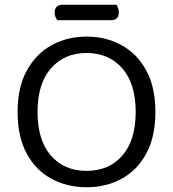

<svg xmlns="http://www.w3.org/2000/svg" viewBox="-20 -775 729 808"><path d="M634 -304Q634 -200 596 -129.5Q558 -59 492.5 -23Q427 13 344 13Q262 13 196 -23Q130 -59 92 -129.5Q54 -200 54 -304Q54 -408 93 -478.5Q132 -549 197.5 -585Q263 -621 344 -621Q426 -621 491.5 -585Q557 -549 595.5 -478.5Q634 -408 634 -304ZM551 -304Q551 -423 494.5 -487.5Q438 -552 344 -552Q251 -552 194.5 -487.5Q138 -423 138 -304Q138 -185 194 -120.5Q250 -56 344 -56Q439 -56 495 -120.5Q551 -185 551 -304ZM448 -690H221Q217 -696 213.5 -704Q210 -712 210 -722Q210 -739 219 -747Q228 -755 242 -755H470Q474 -749 477 -740.5Q480 -732 480 -723Q480 -706 471.5 -698Q463 -690 448 -690Z"/></svg>

Font: Baloo Bhaijaan 2
Style: Regular
Weight: 400
Designer: Sanskriti Dholi, Noopur Datye and Ek Type
Foundry: Ek Type
Version: Version 1.701